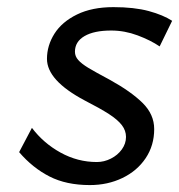

<svg xmlns="http://www.w3.org/2000/svg" viewBox="-20 -517 512 549"><path d="M297.9 -429.7Q249 -429.7 221.7 -413.8Q194.3 -397.9 194.3 -369.1Q194.3 -356 203.6 -345.5Q212.9 -335 232.2 -323.2Q251.5 -311.5 294.4 -288.6Q354.5 -255.4 387.7 -222.7Q420.9 -189.9 420.9 -147.9Q420.9 -101.1 396.5 -64.7Q372.1 -28.3 330.1 -8.1Q288.1 12.2 236.8 12.2Q169.4 12.2 121.3 -12.5Q73.2 -37.1 34.7 -82L71.3 -151.4Q104.5 -107.4 153.3 -80.6Q202.1 -53.7 256.8 -53.7Q277.8 -53.7 297.1 -63.5Q316.4 -73.2 328.4 -89.8Q340.3 -106.4 340.3 -125.5Q340.3 -143.6 328.4 -159.2Q316.4 -174.8 291.5 -190.9Q266.6 -207 221.7 -230Q114.3 -287.1 114.3 -348.6Q114.3 -386.7 135.7 -420.7Q157.2 -454.6 200.2 -475.6Q243.2 -496.6 304.2 -496.6Q363.8 -496.6 405.3 -485.4Q446.8 -474.1 472.2 -457.5L436.5 -384.3Q410.6 -401.9 373.5 -415.8Q336.4 -429.7 297.9 -429.7Z"/></svg>

Font: Lesson One Light
Style: Italic
Weight: 300
Italic angle: -14°
Designer: But Ko, Victor Gaultney, Annie Olsen, Julie Remington, Don Collingsworth, Eric Hays, Becca Hirsbrunner
Version: Version 1.100